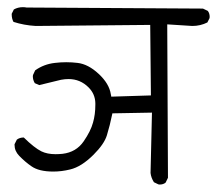

<svg xmlns="http://www.w3.org/2000/svg" viewBox="-20 -569 597 528"><path d="M418.9 -61.5Q429.2 -61.5 435.5 -66.9L441.9 -80.1L439.9 -502Q506.3 -497.6 508.8 -497.6Q531.2 -497.6 550.3 -507.3L556.2 -519Q556.6 -521 556.6 -522.5Q556.6 -532.7 551.3 -539.1L538.1 -545.4L53.2 -548.3Q47.9 -549.3 43 -549.3Q29.3 -549.3 18.1 -543L12.2 -531.2Q12.2 -530.3 12.2 -529.3Q12.2 -517.6 17.1 -508.8Q45.9 -499.5 78.1 -497.6L393.1 -500.5L395 -306.6L286.1 -303.2L284.7 -310.1Q280.3 -338.9 251.5 -365.7Q222.7 -392.6 193.4 -396Q177.7 -397.9 162.1 -397.9Q146.5 -397.9 130.9 -396Q100.6 -392.6 76.7 -375.5L70.8 -362.8Q70.3 -361.3 70.3 -359.4Q70.3 -349.1 75.7 -340.3L87.9 -335Q116.7 -342.3 147.9 -349.6Q158.7 -351.6 168.5 -351.6Q200.7 -351.6 223.6 -328.6Q241.7 -310.5 242.2 -285.2Q242.2 -283.2 242.2 -281.2Q242.2 -253.9 235.8 -231.9Q229.5 -208.5 210 -180.2Q189.5 -150.4 151.9 -146Q141.6 -145 132.8 -145Q109.9 -145 93.8 -152.8Q74.2 -162.6 45.4 -190.9Q34.2 -190.9 26.4 -185.1L20 -172.4Q20 -171.4 20 -170.4Q20 -153.8 32.7 -140.6Q49.3 -123.5 66.4 -111.8Q86.9 -97.2 126.5 -97.2Q149.4 -97.2 172.9 -103Q204.1 -110.4 237.3 -143.6Q266.6 -172.9 273.9 -196.8Q282.2 -223.6 289.1 -257.3L397.9 -259.3L394 -93.3Q395.5 -80.1 403.3 -67.9L415.5 -62Q417.5 -61.5 418.9 -61.5Z"/></svg>

Font: NaikaiFont
Style: Light
Weight: 300
Version: Version 1.89